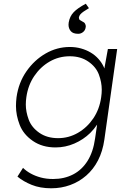

<svg xmlns="http://www.w3.org/2000/svg" viewBox="-20 -784 651 1034"><path d="M256 230Q196 230 150.5 211.5Q105 193 74 167L104 120Q121 137 145.5 150.5Q170 164 200 172Q230 180 266 180Q326 180 373.5 155.5Q421 131 451.5 82.5Q482 34 492 -38L503 -113Q487 -89 466 -68Q429 -32 380.5 -11Q332 10 279 10Q208 10 157 -25Q106 -60 86 -111.5Q66 -163 66 -213Q66 -235 69 -260Q80 -339 122.5 -400Q165 -461 226 -496Q287 -531 356 -531Q388 -531 416.5 -523Q445 -515 468.5 -501Q492 -487 510 -467Q528 -447 539 -423Q541 -419 542 -415L561 -520H611L542 -32Q533 31 508 79.5Q483 128 444.5 161.5Q406 195 358 212.5Q310 230 256 230ZM293 -40Q350 -40 399.5 -68.5Q449 -97 482.5 -146.5Q516 -196 525 -261Q528 -282 528 -301Q528 -341 512.5 -382.5Q497 -424 455.5 -452.5Q414 -481 356 -481Q297 -481 247.5 -452.5Q198 -424 164.5 -374.5Q131 -325 122 -261Q119 -240 119 -221Q119 -182 134.5 -140Q150 -98 191.5 -69Q233 -40 293 -40ZM401 -602Q373 -602 361 -616.5Q349 -631 349 -651Q349 -657 350 -663Q353 -680 359.5 -693.5Q366 -707 377 -718.5Q388 -730 404 -741Q420 -752 442 -764L459 -740Q442 -730 430.5 -722Q419 -714 413 -707Q407 -700 405 -691Q405 -690 405 -688Q405 -680 410.5 -676Q416 -672 424 -668Q434 -664 438 -656.5Q442 -649 442 -642Q442 -638 441 -635Q439 -621 427.5 -611.5Q416 -602 401 -602Z"/></svg>

Font: Lexend ExtLt
Style: Italic
Weight: 250
Italic angle: -8.13011°
Designer: Bonnie Shaver-Troup, Thomas Jockin
Foundry: Lexend
Version: Version 1.007